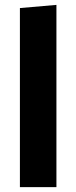

<svg xmlns="http://www.w3.org/2000/svg" viewBox="-20 -766 312 786"><path d="M61.5 0Q61.5 -53.5 61.5 -103.8Q61.5 -154 61.5 -216V-493.5Q61.5 -554.5 61.5 -614.2Q61.5 -674 61.5 -733L211 -746Q211 -687 211 -624.8Q211 -562.5 211 -493.5V-216Q211 -154 211 -103.8Q211 -53.5 211 0Z"/></svg>

Font: Commissioner Thin
Style: Bold
Weight: 700
Version: Version 1.001;gftools[0.9.23]